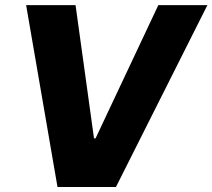

<svg xmlns="http://www.w3.org/2000/svg" viewBox="-20 -748 850 768"><path d="M282.2 -727.5 356 -194.8H362.3L613.3 -727.5H809.6L443.8 0H210L84.5 -727.5Z"/></svg>

Font: Inter Tight ExtraBold
Style: Italic
Weight: 800
Italic angle: -9.39999°
Designer: Rasmus Andersson
Foundry: rsms
Version: Version 3.004